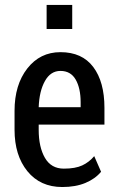

<svg xmlns="http://www.w3.org/2000/svg" viewBox="-20 -750 477 780"><path d="M232.9 9.8Q143.6 9.8 91.3 -54.4Q39.1 -118.7 39.1 -222.7V-299.8Q39.1 -405.3 90.8 -471.7Q142.6 -538.1 225.6 -538.1Q313.5 -538.1 358.9 -477.8Q404.3 -417.5 404.3 -312V-243.7H137.2V-222.7Q137.2 -152.3 162.6 -108.6Q188 -64.9 239.3 -64.9Q286.1 -64.9 314.2 -78.1Q342.3 -91.3 362.8 -115.7L390.6 -52.2Q366.7 -23.4 326.9 -6.8Q287.1 9.8 232.9 9.8ZM225.6 -461.9Q185.5 -461.9 162.6 -420.9Q139.6 -379.9 137.2 -314.5H307.6V-334.5Q307.6 -391.6 287.4 -426.8Q267.1 -461.9 225.6 -461.9ZM273.4 -632.3H169.4V-730H273.4Z"/></svg>

Font: Franco
Style: Regular
Weight: 400
Designer: Google
Version: Version 1.200311; 2013